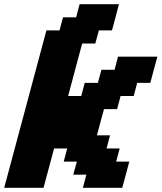

<svg xmlns="http://www.w3.org/2000/svg" viewBox="-20 -895 770 915"><path d="M375 0H562.5Q568.4 -21 579.6 -62.5Q590.8 -104 596.2 -125H533.7L550.3 -187.5H487.8L504.4 -250H441.9Q447.3 -270.5 458.5 -312.3Q469.7 -354 475.6 -375H538.1L554.7 -437.5H617.2L633.8 -500H696.3Q701.7 -520.5 712.9 -562.3Q724.1 -604 730 -625H542.5L525.9 -562.5H463.4L446.3 -500H383.8L367.2 -437.5H304.7Q315.9 -479.5 338.1 -562.7Q360.4 -646 371.6 -687.5H434.1L451.2 -750H513.7Q519.5 -771 530.5 -812.5Q541.5 -854 546.9 -875H359.4L342.8 -812.5H280.3L263.7 -750H201.2L0 0H187.5L237.8 -187.5H300.3L283.7 -125H346.2L329.1 -62.5H391.6Z"/></svg>

Font: Faithful 32x
Style: SemiboldOblique
Weight: 400
Foundry: Faithful Resource Pack
Version: Version 1.0; January 27, 2023